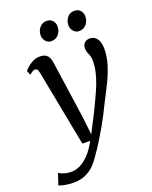

<svg xmlns="http://www.w3.org/2000/svg" viewBox="-224 -858 951 1203"><g transform="rotate(-20 252.0 -256.5)"><path d="M90.4 -468.4Q86.9 -487.5 81.2 -493.9Q75.5 -500.2 67.3 -500.2Q58.6 -500.2 50 -495.1Q41.3 -490 29.4 -479.2L16.7 -508.2Q20.7 -514.2 35.7 -528.3Q50.8 -542.4 73.3 -554.5Q95.7 -566.6 121.7 -566.6Q146.2 -566.6 160.4 -558.5Q174.6 -550.4 181.7 -535.4Q188.8 -520.4 191.6 -499.6Q198.4 -452.5 205.2 -405.4Q212.1 -358.3 218.7 -311.2Q225.3 -264.2 232.1 -217.2Q238.9 -170.1 245.7 -123.2L259.7 2.1L326.4 -127.9Q345.3 -167.6 363.3 -205.5Q381.3 -243.3 395.7 -280.5Q410 -317.6 418.6 -354.8Q427.2 -391.9 427.2 -429.9Q427.2 -450 422.1 -463.2Q417.1 -476.4 411.9 -488.5Q406.8 -500.5 406.8 -516.9Q406.8 -540.7 420.3 -553.3Q433.9 -565.9 456.2 -565.9Q477.2 -565.9 491.3 -554.2Q505.5 -542.6 512.9 -522Q520.4 -501.5 520.4 -474.6Q520.4 -420 502.5 -364.9Q484.7 -309.9 458.8 -257.9Q432.8 -206 408.8 -159.9Q389.4 -119.5 369.4 -81.5Q349.4 -43.6 329.8 -9.6Q310.2 24.5 292.2 53.6Q274.2 82.7 258.7 105.9Q243.2 129.1 231 145.2Q212 175.1 186.8 198.5Q161.6 222 128.4 235.6Q95.2 249.1 51.4 249.1Q27.6 249.1 -1.3 244Q-30.1 238.9 -43.4 231.7L-18.7 157.6Q-10.2 163.9 12.2 172Q34.5 180.2 66.1 180.2Q92.8 180.2 122.3 166.1Q151.7 152 181.8 120.8Q211.9 89.6 239.5 37.8H187.7ZM224.5 -631.7Q203.3 -631.7 188.3 -649.1Q173.2 -666.5 173.7 -689.9Q174.7 -720.1 193 -741Q211.3 -761.8 238.7 -761.8Q264.5 -761.8 278.8 -745.1Q293.1 -728.4 292.7 -705.8Q292.4 -674.7 274.1 -653.2Q255.9 -631.7 224.5 -631.7ZM409.8 -631.7Q388.6 -631.7 373.5 -649.1Q358.4 -666.5 358.9 -689.9Q359.9 -720.1 377.8 -741Q395.6 -761.8 423.6 -761.8Q449.1 -761.8 463.8 -745.1Q478.5 -728.4 478 -705.8Q477.5 -674.7 459.2 -653.2Q440.8 -631.7 409.8 -631.7Z"/></g></svg>

Font: Merriweather Light
Style: Italic
Weight: 300
Italic angle: -7.8°
Designer: Eben Sorkin
Foundry: Eben Sorkin
Version: Version 2.101